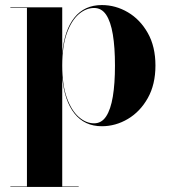

<svg xmlns="http://www.w3.org/2000/svg" viewBox="-20 -489 670 759"><path d="M21 250V248H86.5V-458H21V-460H226V-278Q234.5 -370 274.2 -419.5Q314 -469 382.5 -469Q437 -469 485.5 -440.5Q534 -412 564.2 -358.5Q594.5 -305 594.5 -230Q594.5 -155 564.2 -101.2Q534 -47.5 485.5 -18.8Q437 10 382.5 10Q314.5 10 274.5 -40.2Q234.5 -90.5 226 -182.5V248H291V250ZM352 -1.5Q381.5 -1.5 399.5 -28.8Q417.5 -56 426 -107Q434.5 -158 434.5 -230Q434.5 -302 426 -353Q417.5 -404 399.5 -430.8Q381.5 -457.5 352 -457.5Q320 -457.5 291.2 -432.8Q262.5 -408 244.2 -357.5Q226 -307 226 -230Q226 -153 244.2 -102.5Q262.5 -52 291.2 -26.8Q320 -1.5 352 -1.5Z"/></svg>

Font: Bodoni Moda 96pt
Style: Bold
Weight: 700
Version: Version 2.005